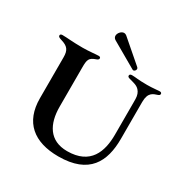

<svg xmlns="http://www.w3.org/2000/svg" viewBox="-213 -1143 1303 1339"><g transform="rotate(30 439.0 -474.0)"><path d="M436.8 14.2C684.7 14.2 754.3 -127.1 754.3 -310.4V-608C754.6 -687.5 794.7 -693.9 823.9 -704.5C832 -707.4 839.5 -710.9 839.5 -720.2C839.5 -730.1 832 -733 823.2 -733C804.7 -733 770.6 -727.3 724.1 -727.3C646.7 -727.3 631 -733.7 600.5 -733.7C589.1 -733.7 580.6 -730.1 580.6 -719.5C580.6 -710.6 587.7 -707 599.1 -703.8C633.2 -693.9 660.5 -690 680.8 -667.6C694.6 -652.3 703.1 -631.4 703.5 -602.3L703.8 -578.1V-314.6C703.8 -179 659.1 -48.3 471.6 -48.3C328.1 -48.3 272 -152.7 272 -291.2V-605.1C272 -672.2 277.3 -686.8 329.5 -705.3C340.9 -709.2 346.6 -714.8 346.6 -722.3C346.6 -729.4 341.6 -734.4 331.7 -734.4C308.9 -734.4 256.7 -727.3 204.2 -727.3C121.4 -727.3 79.9 -733.7 39.4 -733.7C27 -733.7 22 -728 22 -720.2C22 -711.6 28.8 -706.3 49 -700.3C106.2 -683.6 123.6 -660.2 123.6 -603V-273.4C123.6 -81 239.3 14.2 436.8 14.2ZM361.5 -914.1C361.9 -903.8 366.8 -893.8 378.6 -887.1L583.1 -769.2C585.2 -767.8 587.4 -767 589.5 -767C599.4 -767 608.7 -777.7 608.7 -787.6C609 -792.3 607.2 -796.9 603 -800.4L425.4 -953.8C419 -958.8 412.6 -961.6 405.5 -961.6C383.5 -961.6 361.5 -936.8 361.5 -914.1Z"/></g></svg>

Font: Margiela Serif Semibold
Style: Regular
Weight: 600
Designer: Andreas Faust, Stefan Endress
Version: Version 1.002;FEAKit 1.0